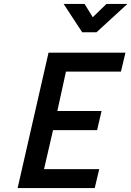

<svg xmlns="http://www.w3.org/2000/svg" viewBox="-20 -961 671 981"><path d="M464 0 487 -97H205L251 -296H476L499 -394H273L317 -595H598L621 -692H228L70 0ZM524 -941 454 -873 412 -941H305L400 -796H473L631 -941Z"/></svg>

Font: RazerF5 SemiBold
Style: Italic
Weight: 600
Foundry: Razer Inc.
Version: Version 2